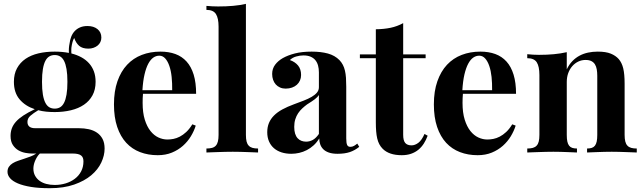

<svg xmlns="http://www.w3.org/2000/svg" viewBox="-20 -803 3386 1011"><path d="M395.5 -127.9Q422.9 -127.9 447.3 -122.6Q471.7 -117.2 490.2 -104.7Q508.8 -92.3 519.8 -71.8Q530.8 -51.3 530.8 -20.5Q530.8 15.6 513.4 52.7Q496.1 89.8 460.4 119.9Q424.8 149.9 370.4 168.9Q315.9 188 241.2 188Q184.6 188 142.8 181.2Q101.1 174.3 73.7 162.6Q46.4 150.9 33 135.3Q19.5 119.6 19.5 101.6Q19.5 85.9 27.1 75Q34.7 64 47.1 56.4Q59.6 48.8 75.4 43.5Q91.3 38.1 108.2 32.5Q125 26.9 141.4 20.8Q157.7 14.6 170.9 5.4H147.5Q133.3 5.4 114 2Q94.7 -1.5 77.4 -11.2Q60.1 -21 47.9 -39.3Q35.6 -57.6 35.6 -87.4Q35.6 -108.4 42.2 -126.7Q48.8 -145 63.7 -161.9Q78.6 -178.7 103 -194.8Q127.4 -210.9 163.1 -228Q112.8 -244.6 83 -280Q53.2 -315.4 53.2 -372.1Q53.2 -413.6 69.6 -443.6Q85.9 -473.6 114.5 -493.2Q143.1 -512.7 182.4 -522Q221.7 -531.2 268.1 -531.2Q307.1 -531.2 342.8 -524.4Q341.3 -550.3 346.2 -573.7Q348.6 -593.3 355.2 -610.1Q361.8 -627 373.5 -639.4Q385.3 -651.9 401.9 -658.9Q418.5 -666 440.9 -666Q473.1 -666 493.4 -649.7Q513.7 -633.3 513.7 -605Q513.7 -592.3 508.5 -581.5Q503.4 -570.8 494.1 -563.2Q484.9 -555.7 472.4 -551.3Q460 -546.9 445.3 -546.9Q413.6 -546.9 396.7 -561.8Q379.9 -576.7 370.6 -603Q360.4 -585.4 356 -552.2Q355.5 -548.3 355.5 -544.9Q355.5 -541.5 355.5 -537.6Q355.5 -533.7 355.5 -529.5Q355.5 -525.4 356 -521.5Q384.8 -514.2 408.2 -501.5Q431.6 -488.8 448.5 -470.2Q465.3 -451.7 474.4 -427.2Q483.4 -402.8 483.4 -372.1Q483.4 -331.1 467 -301Q450.7 -271 421.9 -251.5Q393.1 -231.9 353.5 -222.4Q314 -212.9 268.1 -212.9Q244.6 -212.9 222.9 -215.1Q201.2 -217.3 181.6 -222.7Q156.2 -207.5 140.4 -193.8Q124.5 -180.2 124.5 -161.1Q124.5 -127.9 165.5 -127.9ZM268.1 -513.2Q252.4 -513.2 240 -506.1Q227.5 -499 219 -482.7Q210.4 -466.3 205.8 -439.2Q201.2 -412.1 201.2 -372.1Q201.2 -332 205.8 -304.9Q210.4 -277.8 219 -261.5Q227.5 -245.1 240 -238Q252.4 -231 268.1 -231Q283.7 -231 296.1 -238Q308.6 -245.1 317.1 -261.5Q325.7 -277.8 330.3 -304.9Q335 -332 335 -372.1Q335 -412.1 330.3 -439.2Q325.7 -466.3 317.1 -482.7Q308.6 -499 296.1 -506.1Q283.7 -513.2 268.1 -513.2ZM268.1 170.9Q298.3 170.9 325.7 162.6Q353 154.3 374 138.4Q395 122.6 407.2 99.4Q419.4 76.2 419.4 46.9Q419.4 36.6 416.7 29.1Q414.1 21.5 407.5 16.1Q400.9 10.7 389.9 8.1Q378.9 5.4 361.8 5.4H189.9Q181.2 13.7 174.8 24.2Q168.5 34.7 164.1 45.4Q159.7 56.2 157.7 66.4Q155.8 76.7 155.8 84.5Q155.8 106 164.6 122.1Q173.3 138.2 188.5 149.2Q203.6 160.2 224.1 165.5Q244.6 170.9 268.1 170.9Z M861.3 -68.4Q876.5 -68.4 893.1 -71.5Q909.7 -74.7 926.8 -83.5Q943.8 -92.3 960.7 -107.9Q977.5 -123.5 992.7 -148.4L1010.7 -141.6Q1002 -113.3 985.1 -85.4Q968.3 -57.6 943.4 -35.4Q918.5 -13.2 885.3 0.5Q852.1 14.2 810.5 14.2Q759.8 14.2 717.5 -2Q675.3 -18.1 644.8 -51Q614.3 -84 597.2 -134.5Q580.1 -185.1 580.1 -253.4Q580.1 -322.8 598.4 -375Q616.7 -427.2 649.2 -461.9Q681.6 -496.6 726.6 -513.9Q771.5 -531.2 824.7 -531.2Q868.7 -531.2 903.3 -518.6Q938 -505.9 962.4 -479Q986.8 -452.1 999.8 -409.9Q1012.7 -367.7 1012.7 -309.1H732.9Q731.9 -297.9 731.4 -285.9Q731 -273.9 731 -261.7Q731 -209.5 742.4 -172.9Q753.9 -136.2 772.5 -113Q791 -89.8 814.2 -79.1Q837.4 -68.4 861.3 -68.4ZM818.8 -509.8Q801.8 -509.8 787.1 -499.5Q772.5 -489.3 760.7 -467.3Q749 -445.3 741 -410.9Q732.9 -376.5 730 -328.1H886.7Q887.2 -364.7 883.8 -397.7Q880.4 -430.7 871.8 -455.6Q863.3 -480.5 850.1 -495.1Q836.9 -509.8 818.8 -509.8Z M1274.9 -92.8Q1274.9 -71.8 1278.3 -58.1Q1281.7 -44.4 1289.6 -36.1Q1297.4 -27.8 1309.3 -24.4Q1321.3 -21 1338.9 -21V0Q1329.1 -0.5 1314.5 -1Q1299.8 -1.5 1282 -2.2Q1264.2 -2.9 1244.6 -3.4Q1225.1 -3.9 1205.6 -3.9Q1186 -3.9 1165.8 -3.4Q1145.5 -2.9 1126.7 -2.2Q1107.9 -1.5 1092.5 -1Q1077.1 -0.5 1066.9 0V-21Q1084.5 -21 1096.7 -24.4Q1108.9 -27.8 1116.5 -36.1Q1124 -44.4 1127.4 -58.1Q1130.9 -71.8 1130.9 -92.8V-662.6Q1130.9 -707.5 1116.9 -729.2Q1103 -751 1066.9 -751V-772Q1098.1 -769 1128.9 -769Q1170.9 -769 1207.3 -772.2Q1243.7 -775.4 1274.9 -782.7Z M1621.1 -531.2Q1669.9 -531.2 1706.5 -521.2Q1743.2 -511.2 1767.6 -486.3Q1778.3 -475.1 1785.4 -461.4Q1792.5 -447.8 1796.4 -430.9Q1800.3 -414.1 1801.8 -393.3Q1803.2 -372.6 1803.2 -346.2V-74.2Q1803.2 -49.8 1807.9 -39.8Q1812.5 -29.8 1824.7 -29.8Q1835.4 -29.8 1844.2 -34.9Q1853 -40 1861.3 -46.9L1871.6 -29.8Q1848.6 -11.2 1822 -2.2Q1795.4 6.8 1757.3 6.8Q1730 6.8 1711.4 0.2Q1692.9 -6.3 1681.9 -17.6Q1670.9 -28.8 1666 -43.5Q1661.1 -58.1 1661.1 -74.2Q1648.4 -53.2 1631.6 -37.8Q1614.7 -22.5 1595.7 -12.7Q1576.7 -2.9 1555.7 2Q1534.7 6.8 1513.7 6.8Q1485.8 6.8 1462.4 -0.7Q1439 -8.3 1422.4 -22.7Q1405.8 -37.1 1396.5 -58.3Q1387.2 -79.6 1387.2 -106.9Q1387.2 -133.8 1396.2 -155.5Q1405.3 -177.2 1422.9 -194.8Q1440.4 -212.4 1466.8 -226.8Q1493.2 -241.2 1527.8 -253.9Q1555.7 -264.2 1579.6 -273.4Q1603.5 -282.7 1621.1 -293Q1638.7 -303.2 1648.9 -315.4Q1659.2 -327.6 1659.2 -343.8V-421.9Q1659.2 -441.4 1654.8 -457.8Q1650.4 -474.1 1640.6 -486.1Q1630.9 -498 1615.2 -504.6Q1599.6 -511.2 1577.6 -511.2Q1559.6 -511.2 1539.8 -505.6Q1520 -500 1506.3 -486.8Q1533.2 -477.5 1549.3 -458.3Q1565.4 -439 1565.4 -408.2Q1565.4 -392.6 1559.6 -379.4Q1553.7 -366.2 1543.2 -356.7Q1532.7 -347.2 1517.6 -341.8Q1502.4 -336.4 1483.9 -336.4Q1467.8 -336.4 1454.6 -342.3Q1441.4 -348.1 1432.1 -358.4Q1422.9 -368.7 1418 -382.8Q1413.1 -397 1413.1 -413.6Q1413.1 -441.4 1428.7 -462.2Q1444.3 -482.9 1469.2 -497.1Q1496.1 -512.2 1533.2 -521.7Q1570.3 -531.2 1621.1 -531.2ZM1659.2 -302.7Q1652.3 -291.5 1637.5 -280.3Q1622.6 -269 1597.2 -253.4Q1584 -243.7 1571.8 -232.4Q1559.6 -221.2 1550 -207Q1540.5 -192.9 1534.9 -175Q1529.3 -157.2 1529.3 -134.8Q1529.3 -114.3 1533.9 -99.4Q1538.6 -84.5 1547.1 -75.2Q1555.7 -65.9 1567.1 -61.5Q1578.6 -57.1 1591.8 -57.1Q1610.4 -57.1 1627 -66.2Q1643.6 -75.2 1659.2 -97.7Z M2221.2 -516.6V-496.6H2103V-93.3Q2103 -62.5 2114 -50Q2125 -37.6 2147 -37.6Q2165 -37.6 2182.9 -51Q2200.7 -64.5 2215.3 -97.7L2231.9 -88.4Q2223.6 -65.9 2211.7 -47.1Q2199.7 -28.3 2183.1 -14.6Q2166.5 -1 2144.8 6.6Q2123 14.2 2095.2 14.2Q2028.8 14.2 1995.1 -19.5Q1984.4 -30.3 1977.3 -43.7Q1970.2 -57.1 1966.3 -74Q1962.4 -90.8 1960.7 -111.8Q1959 -132.8 1959 -159.2V-496.6H1875V-516.6H1959V-648.9Q2001.5 -649.4 2036.6 -656.7Q2071.8 -664.1 2103 -681.2V-516.6Z M2545.9 -68.4Q2561 -68.4 2577.6 -71.5Q2594.2 -74.7 2611.3 -83.5Q2628.4 -92.3 2645.3 -107.9Q2662.1 -123.5 2677.2 -148.4L2695.3 -141.6Q2686.5 -113.3 2669.7 -85.4Q2652.8 -57.6 2627.9 -35.4Q2603 -13.2 2569.8 0.5Q2536.6 14.2 2495.1 14.2Q2444.3 14.2 2402.1 -2Q2359.9 -18.1 2329.3 -51Q2298.8 -84 2281.7 -134.5Q2264.6 -185.1 2264.6 -253.4Q2264.6 -322.8 2283 -375Q2301.3 -427.2 2333.7 -461.9Q2366.2 -496.6 2411.1 -513.9Q2456.1 -531.2 2509.3 -531.2Q2553.2 -531.2 2587.9 -518.6Q2622.6 -505.9 2647 -479Q2671.4 -452.1 2684.3 -409.9Q2697.3 -367.7 2697.3 -309.1H2417.5Q2416.5 -297.9 2416 -285.9Q2415.5 -273.9 2415.5 -261.7Q2415.5 -209.5 2427 -172.9Q2438.5 -136.2 2457 -113Q2475.6 -89.8 2498.8 -79.1Q2522 -68.4 2545.9 -68.4ZM2503.4 -509.8Q2486.3 -509.8 2471.7 -499.5Q2457 -489.3 2445.3 -467.3Q2433.6 -445.3 2425.5 -410.9Q2417.5 -376.5 2414.6 -328.1H2571.3Q2571.8 -364.7 2568.4 -397.7Q2564.9 -430.7 2556.4 -455.6Q2547.9 -480.5 2534.7 -495.1Q2521.5 -509.8 2503.4 -509.8Z M3127.4 -531.2Q3170.4 -531.2 3196.3 -520.5Q3222.2 -509.8 3237.8 -492.2Q3254.4 -473.1 3261.7 -443.1Q3269 -413.1 3269 -362.3V-92.8Q3269 -71.8 3272.5 -58.1Q3275.9 -44.4 3283.7 -36.1Q3291.5 -27.8 3303.5 -24.4Q3315.4 -21 3333 -21V0Q3323.2 -0.5 3308.3 -1Q3293.5 -1.5 3275.9 -2.2Q3258.3 -2.9 3238.8 -3.4Q3219.2 -3.9 3201.2 -3.9Q3182.1 -3.9 3162.8 -3.4Q3143.6 -2.9 3126.2 -2.2Q3108.9 -1.5 3094.7 -1Q3080.6 -0.5 3071.3 0V-21Q3085.9 -21 3096.2 -24.4Q3106.4 -27.8 3112.8 -36.1Q3119.1 -44.4 3122.1 -58.1Q3125 -71.8 3125 -92.8V-403.8Q3125 -422.4 3122.3 -437.7Q3119.6 -453.1 3112.8 -464.1Q3106 -475.1 3094 -481.2Q3082 -487.3 3063.5 -487.3Q3042.5 -487.3 3024.4 -478.5Q3006.3 -469.7 2992.9 -454.1Q2979.5 -438.5 2971.9 -417.5Q2964.4 -396.5 2964.4 -371.6V-92.8Q2964.4 -71.8 2967.3 -58.1Q2970.2 -44.4 2976.6 -36.1Q2982.9 -27.8 2993.2 -24.4Q3003.4 -21 3018.1 -21V0Q3009.3 -0.5 2995.6 -1Q2981.9 -1.5 2965.6 -2.2Q2949.2 -2.9 2930.7 -3.4Q2912.1 -3.9 2894 -3.9Q2875 -3.9 2854.7 -3.4Q2834.5 -2.9 2815.9 -2.2Q2797.4 -1.5 2781.7 -1Q2766.1 -0.5 2756.3 0V-21Q2773.9 -21 2785.9 -24.4Q2797.9 -27.8 2805.7 -36.1Q2813.5 -44.4 2816.9 -58.1Q2820.3 -71.8 2820.3 -92.8V-408.2Q2820.3 -453.1 2806.4 -474.9Q2792.5 -496.6 2756.3 -496.6V-517.6Q2772 -516.1 2787.6 -515.1Q2803.2 -514.2 2818.4 -514.2Q2860.4 -514.2 2896.5 -517.6Q2932.6 -521 2964.4 -528.3V-438Q2976.6 -463.4 2993.9 -481.2Q3011.2 -499 3032 -510Q3052.7 -521 3076.9 -526.1Q3101.1 -531.2 3127.4 -531.2Z"/></svg>

Font: SVN-Playfair Display
Style: Bold
Weight: 700
Designer: Claus Eggers Sørensen
Foundry: Claus Eggers Sørensen
Version: Version 1.004;PS 001.004;hotconv 1.0.70;makeotf.lib2.5.58329